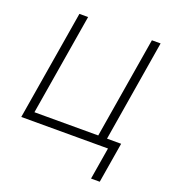

<svg xmlns="http://www.w3.org/2000/svg" viewBox="-128 -631 781 881"><g transform="rotate(20 262.5 -190.0)"><path d="M20 0 108.9 -535.6H151.4L69.3 -41H380.9L462.9 -535.6H505.4L417 0ZM417.5 156.2 443.4 0H396L402.8 -41H492.7L460 156.2Z"/></g></svg>

Font: Inter Display Extra Light
Style: Italic
Weight: 200
Italic angle: -9.39999°
Designer: Rasmus Andersson
Foundry: rsms
Version: Version 4.000;git-4fc901f